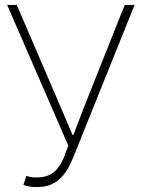

<svg xmlns="http://www.w3.org/2000/svg" viewBox="-20 -746 572 779"><path d="M131 13C207 13 247 -32 277 -107L526 -726H486L324 -319L278 -199H274L223 -319L48 -726H9L257 -155L238 -104C213 -50 185 -26 126 -26C111 -26 98 -28 87 -33L75 4C94 11 107 13 131 13Z"/></svg>

Font: Noto Sans CJK SC Thin
Style: Regular
Weight: 100
Designer: Ryoko NISHIZUKA 西塚涼子 (kana, bopomofo & ideographs); Paul D. Hunt (Latin, Greek & Cyrillic); Sandoll Communications 산돌커뮤니
Foundry: Adobe
Version: Version 2.004;hotconv 1.0.118;makeotfexe 2.5.65603